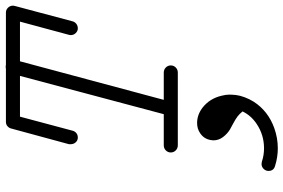

<svg xmlns="http://www.w3.org/2000/svg" viewBox="-186 -477 1028 697"><g transform="rotate(-90 328.5 -128.0)"><path d="M57 332Q57 322 64.5 314.5Q72 307 82 307Q86 307 90 308Q114 316 139 316Q188 316 228 289Q258 269 273 238Q264 227 255 220Q246 213 230 204.5Q214 196 207 192Q191 182 179.5 166.5Q168 151 168 132L169 123Q173 98 194 84Q210 73 231 73Q261 73 287 93Q320 119 330 162Q334 178 334 189.5Q334 201 332.5 214.5Q331 228 324.5 245.5Q318 263 308 279Q274 331 213 353Q177 366 139 366Q107 366 75 356Q57 351 57 332ZM150 3Q139 3 131.5 -4.5Q124 -12 124 -22.5Q124 -33 131.5 -40.5Q139 -48 150 -48H263L402 -570H254L203 -379Q201 -371 194.5 -365.5Q188 -360 178 -360Q168 -360 161 -367.5Q154 -375 154 -386Q154 -389 154 -392L211 -602Q213 -610 219.5 -615.5Q226 -621 235 -621H427Q431 -622 435 -622Q439 -622 443 -621H632Q642 -621 649.5 -613.5Q657 -606 657 -595Q657 -592 656 -589L600 -379Q598 -371 591 -365.5Q584 -360 574.5 -360Q565 -360 557.5 -367.5Q550 -375 550 -386Q550 -389 551 -392L599 -570H455L315 -48H414Q425 -48 432.5 -40.5Q440 -33 440 -22.5Q440 -12 432.5 -4.5Q425 3 414 3Z"/></g></svg>

Font: TT2020Base
Style: Italic
Weight: 400
Italic angle: -15°
Version: Version 0.2.000